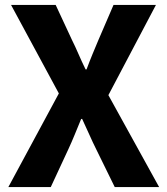

<svg xmlns="http://www.w3.org/2000/svg" viewBox="-20 -763 682 783"><path d="M14 0 220 -382 25 -743H207L274 -599Q287 -573 299.5 -544Q312 -515 329 -480H333Q346 -515 358 -544Q370 -573 381 -599L443 -743H616L422 -375L629 0H448L372 -155Q358 -183 344.5 -213.5Q331 -244 315 -278H311Q297 -244 284.5 -213.5Q272 -183 259 -155L187 0Z"/></svg>

Font: Noto Sans KR ExtraBold
Style: Regular
Weight: 800
Designer: Ryoko NISHIZUKA  (kana, bopomofo & ideographs); Paul D. Hunt (Latin, Greek & Cyrillic); Sandoll Communications , Soo-you
Foundry: Adobe
Version: Version 2.004-H2;hotconv 1.0.118;makeotfexe 2.5.65603